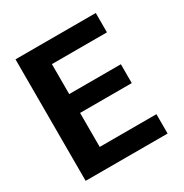

<svg xmlns="http://www.w3.org/2000/svg" viewBox="-167 -855 949 988"><g transform="rotate(-30 308.0 -361.0)"><path d="M537 -607V-722H60V0H547V-115H210V-317H517V-429H210V-607Z"/></g></svg>

Font: Perun
Style: Bold
Weight: 700
Foundry: Copyright (c) Stefan Peev, Context Ltd, 2016
Version: Version 1.089